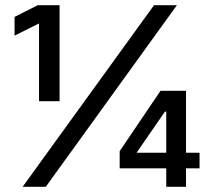

<svg xmlns="http://www.w3.org/2000/svg" viewBox="-20 -718 807 738"><path d="M67 0 572 -698H660L156 0ZM619 0V-71H440V-137L597 -369H695V-131H747V-71H695V0ZM619 -289H614L505 -131H619ZM36 -653V-581L130 -628V-329H209V-698H125Z"/></svg>

Font: Plexus Sans Medium
Style: Regular
Weight: 500
Version: Version 2.001;PS 002.001;hotconv 1.0.70;makeotf.lib2.5.58329